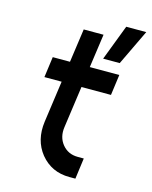

<svg xmlns="http://www.w3.org/2000/svg" viewBox="-109 -789 681 861"><g transform="rotate(15 231.0 -358.5)"><path d="M188 -656 166 -500H86L73 -404H153L126 -211Q114 -123 163 -62Q214 0 297 0H325L338 -97H310Q265 -97 238 -130Q211 -163 218 -211L245 -404H382L395 -500H258L280 -656ZM306 -552H383L462 -717H369Z"/></g></svg>

Font: Unageo
Style: Medium-Italic
Weight: 500
Designer: Richard Sepsi
Foundry: Richard Sepsi
Version: Version 2.000